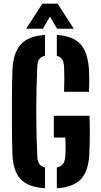

<svg xmlns="http://www.w3.org/2000/svg" viewBox="-20 -994 536 1022"><path d="M219.5 8Q130 2.5 89.5 -40.8Q49 -84 46 -176Q44 -240.5 43.5 -319.2Q43 -398 43.5 -476.2Q44 -554.5 46 -617.5Q49.5 -712 90 -757.2Q130.5 -802.5 219.5 -808V-697.5Q198.5 -692.5 189 -678.8Q179.5 -665 178.5 -640Q173 -523 173 -400.2Q173 -277.5 178.5 -161Q179.5 -135.5 189 -121.5Q198.5 -107.5 219.5 -103ZM321 -505.5Q324 -573 321 -640Q319.5 -664.5 310.8 -678Q302 -691.5 282.5 -697V-808Q368.5 -802.5 408 -759.2Q447.5 -716 453.5 -625Q455 -597.5 455 -565.2Q455 -533 453.5 -505.5ZM282.5 8V-102.5Q305 -107 315.2 -121Q325.5 -135 327.5 -161Q329 -183 329 -211.5Q329 -240 327.5 -262H266.5V-377.5H456.5Q458.5 -327.5 458 -274.8Q457.5 -222 455.5 -176Q451.5 -84 411.2 -40.8Q371 2.5 282.5 8ZM119 -841 205.5 -974.5H286.5L373 -841H284L246 -905.5L208 -841Z"/></svg>

Font: Big Shoulders Stencil Text ExtraBold
Style: Regular
Weight: 800
Designer: Patric King
Foundry: XO Type Co
Version: Version 1.000